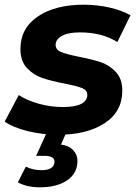

<svg xmlns="http://www.w3.org/2000/svg" viewBox="-35 -566 586 818"><path d="M-15 -48 45 -161Q80 -138 130.5 -124Q181 -110 232 -110Q285 -110 311 -123.5Q337 -137 337 -162Q337 -182 314 -191Q291 -200 240 -210Q182 -221 144.5 -234Q107 -247 79.5 -276.5Q52 -306 52 -357Q52 -446 126.5 -496Q201 -546 322 -546Q378 -546 431 -534Q484 -522 521 -501L465 -387Q399 -428 306 -428Q255 -428 228.5 -413Q202 -398 202 -375Q202 -354 225 -344.5Q248 -335 302 -324Q359 -313 395.5 -300.5Q432 -288 459 -259Q486 -230 486 -180Q486 -90 410.5 -41Q335 8 215 8Q145 8 82.5 -7.5Q20 -23 -15 -48ZM41 211 75 144Q105 159 142 159Q169 159 182.5 150Q196 141 197 126Q200 98 154 98H119L167 -8H250L225 50Q258 54 276.5 73.5Q295 93 295 119Q295 172 251.5 202Q208 232 135 232Q80 232 41 211Z"/></svg>

Font: Idrija
Style: Bold Italic
Weight: 700
Italic angle: -11.3°
Designer: Julieta Ulanovsky
Foundry: Julieta Ulanovsky
Version: Version 7.200